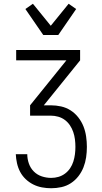

<svg xmlns="http://www.w3.org/2000/svg" viewBox="-20 -1001 540 1021"><path d="M252 0Q228 0 203.5 -4.5Q179 -9 157 -20Q135 -31 117 -48Q99 -65 87.5 -86.5Q76 -108 70.5 -132.5Q65 -157 64 -181H125Q125 -156 133.5 -131.5Q142 -107 160 -89Q178 -71 202.5 -63Q227 -55 252 -55Q272 -55 291 -60.5Q310 -66 326 -78Q342 -90 353 -106.5Q364 -123 370 -142Q376 -161 378.5 -180.5Q381 -200 381 -220Q381 -240 378.5 -260Q376 -280 369.5 -299Q363 -318 352 -334.5Q341 -351 325 -363Q309 -375 289.5 -380.5Q270 -386 250 -386H140V-441L333 -680H66V-735H406V-680L213 -441H250Q278 -441 305 -435Q332 -429 355.5 -414Q379 -399 396.5 -376.5Q414 -354 424 -328.5Q434 -303 438 -275Q442 -247 442 -220Q442 -192 438 -164.5Q434 -137 424 -111.5Q414 -86 397 -64Q380 -42 357 -27Q334 -12 307 -6Q280 0 252 0ZM210 -815 115 -953 155 -981 250 -864 345 -981 385 -953 290 -815Z"/></svg>

Font: Iosevka SS18 Light
Style: Regular
Weight: 300
Monospace: yes
Designer: Belleve Invis
Foundry: Belleve Invis
Version: Version 25.1.1; ttfautohint (v1.8.4)